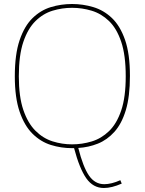

<svg xmlns="http://www.w3.org/2000/svg" viewBox="-20 -730 723 959"><path d="M340 10Q285 10 234 -6Q183 -22 142.5 -62Q102 -102 78 -172Q54 -242 54 -349Q54 -459 78 -529.5Q102 -600 142.5 -639.5Q183 -679 234 -694.5Q285 -710 340 -710Q394 -710 446 -694.5Q498 -679 539 -640Q580 -601 604.5 -531Q629 -461 629 -351Q629 -248 608.5 -180Q588 -112 551.5 -71.5Q515 -31 468.5 -12.5Q422 6 371 9Q395 104 424.5 147Q454 190 501 190Q518 190 538.5 185Q559 180 581 170L588 187Q538 209 499 209Q445 209 411 160.5Q377 112 350 10Q345 10 340 10ZM340 -9Q390 -9 438 -23.5Q486 -38 524.5 -75Q563 -112 585.5 -178.5Q608 -245 608 -349Q608 -454 585.5 -521Q563 -588 524.5 -625Q486 -662 438 -676.5Q390 -691 340 -691Q290 -691 242.5 -676.5Q195 -662 157 -624.5Q119 -587 96.5 -520.5Q74 -454 74 -349Q74 -247 96.5 -181Q119 -115 157 -77Q195 -39 242.5 -24Q290 -9 340 -9Z"/></svg>

Font: Georama Thin
Style: Regular
Weight: 100
Designer: Jean-Baptiste Levee
Foundry: Production Type
Version: Version 1.000